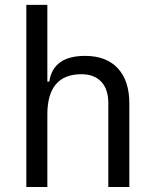

<svg xmlns="http://www.w3.org/2000/svg" viewBox="-20 -752 626 772"><path d="M415.5 0V-337.4Q415.5 -393.1 387.2 -423.3Q358.9 -453.6 307.6 -453.6Q170.4 -453.6 170.4 -291.5V0H85.9V-732.4H170.4V-423.8H178.2Q193.4 -527.3 322.3 -527.3Q407.2 -527.3 453.6 -477.5Q500 -427.7 500 -336.9V0Z"/></svg>

Font: CaskaydiaMono NF SemiLight
Style: Regular
Weight: 350
Designer: Aaron Bell
Foundry: Saja Typeworks
Version: Version 2111.001; ttfautohint (v1.8.4);Nerd Fonts 3.1.1